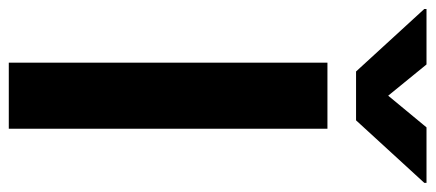

<svg xmlns="http://www.w3.org/2000/svg" viewBox="-350 -676 967 426"><g transform="rotate(90 133.0 -463.5)"><path d="M206.1 0H59.6V-707H206.1ZM132.8 -841.8 203.1 -926.8H326.2V-921.9L187.5 -770.5H79.1L-59.6 -921.9V-926.8H63.5Z"/></g></svg>

Font: Pretendard JP
Style: Bold
Weight: 700
Designer: Base glyphs from Inter by Rasmus Andersson; Hangeul glyphs from Noto Sans CJK(Source Han Sans) by Jang Soo-young and Kan
Foundry: Kil Hyung-jin
Version: Version 1.309